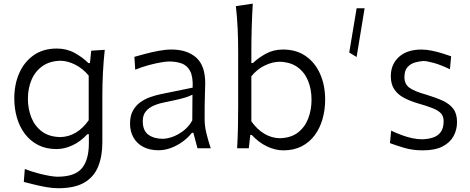

<svg xmlns="http://www.w3.org/2000/svg" viewBox="-20 -794 2517 1028"><path d="M291.9 213.8Q263.3 213.8 228.7 207.9Q194.2 201.9 161.9 193.8Q129.7 185.7 107.4 180L112.8 111Q148.6 124.5 183.3 133.8Q218.1 143 245.6 147.6Q273.1 152.2 286.7 152.2Q380.4 152.2 418.1 107.3Q455.8 62.4 455.8 -27V-75.5H447.8Q411.2 -36.1 368.3 -16Q325.4 4.1 282.8 4.1Q226.5 4.1 184 -17.7Q141.6 -39.6 113.1 -77.4Q84.7 -115.3 70.6 -164.1Q56.5 -212.8 56.5 -266.6Q56.5 -342.5 83.3 -403Q110.1 -463.5 161 -498.8Q211.8 -534.1 283.9 -534.1Q337 -534.1 379.9 -510.5Q422.7 -486.8 453.2 -456.4H461.7L468.3 -522.6L540.9 -527.3Q534.2 -466.1 531.1 -404.3Q528 -342.4 528 -283.8V-31.6Q528 42.2 505.7 97.5Q483.4 152.8 431.8 183.3Q380.2 213.8 291.9 213.8ZM302 -60.1Q391.6 -61.3 454.9 -150.1V-389.3Q422.8 -427.9 382.2 -448.1Q341.6 -468.3 303.7 -468.8Q245.4 -467.3 206.6 -439.5Q167.8 -411.7 148.6 -366Q129.4 -320.3 129.4 -264.8Q129.4 -211.6 147.7 -165.3Q166 -119 204.2 -90.2Q242.3 -61.5 302 -60.1Z M851.2 -50.9Q805 -50.9 774.7 -72.5Q744.4 -94.2 744.4 -145.6Q744.4 -178.4 761.5 -198.5Q778.6 -218.7 806.6 -230Q834.6 -241.4 867.3 -247.5Q917.2 -257.3 944.9 -264.4Q972.7 -271.4 987.1 -277Q1001.5 -282.5 1010.4 -286.9L1009.5 -149.2Q991.2 -116.1 962.8 -94.3Q934.4 -72.4 904.5 -61.6Q874.5 -50.9 851.2 -50.9ZM829.7 10.5Q861 10.5 894.1 -1.4Q927.1 -13.3 956.6 -34.6Q986.2 -55.9 1007.6 -82.9H1015.3L1037.4 0H1108.4Q1093.8 -43.9 1084.7 -82Q1075.7 -120.1 1075.7 -153.6V-220.2Q1075.7 -254.3 1077.2 -289.7Q1078.8 -325.1 1078.8 -348.3Q1078.8 -443.4 1030 -486.1Q981.2 -528.8 898.3 -528.8Q866 -528.8 829 -521.8Q792 -514.9 757.8 -505.7Q723.7 -496.6 699.5 -489.7L704 -420.9Q741.7 -436.1 777.9 -445.7Q814.2 -455.4 842.5 -460.1Q870.7 -464.8 885.2 -464.8Q922.2 -464.8 951.6 -454.7Q981.1 -444.5 997.5 -414.5Q1013.9 -384.5 1011.6 -324.8L840.2 -289.7Q814.6 -284.5 786 -274.6Q757.4 -264.8 732.5 -247.4Q707.7 -230 691.9 -201.9Q676.2 -173.9 676.2 -132.2Q676.2 -90.9 694.1 -58.6Q712 -26.2 746.2 -7.9Q780.4 10.5 829.7 10.5Z M1497.2 11Q1553.1 11 1595.2 -10.6Q1637.2 -32.3 1665 -69.9Q1692.8 -107.5 1706.8 -156.5Q1720.9 -205.5 1720.9 -260Q1720.9 -336.9 1694.2 -397.7Q1667.6 -458.4 1617.1 -493.6Q1566.6 -528.8 1495.3 -528.8Q1444.5 -528.8 1403.7 -506.5Q1362.9 -484.2 1334.2 -456.4H1325.8V-515.4Q1325.8 -583.6 1327.7 -647.3Q1329.6 -710.9 1333.4 -774.5L1242.9 -761.1Q1249.5 -703.3 1252.4 -642.3Q1255.2 -581.3 1255.2 -515.4V-228.7Q1255.2 -164.6 1254 -111.1Q1252.8 -57.6 1249.6 0H1312.2L1320 -71.5H1327.7Q1365.7 -30.9 1409.8 -9.9Q1454 11 1497.2 11ZM1478.1 -54Q1434.5 -54.7 1395.7 -77.6Q1356.9 -100.6 1325.8 -144.3V-385.8Q1358 -424.7 1398.4 -443.8Q1438.8 -462.9 1476.3 -463.4Q1534.8 -461.9 1572.8 -434.6Q1610.8 -407.2 1629.4 -361.6Q1648 -316.1 1648 -259.7Q1648 -206.2 1630.3 -159.8Q1612.5 -113.3 1575.2 -84.4Q1537.9 -55.5 1478.1 -54Z M1889.3 -488.7 1932.2 -749.9H1889.5L1849.9 -512.8Z M2243.9 11Q2308.3 11 2348.7 -9.4Q2389.1 -29.9 2408.1 -64.5Q2427 -99 2427 -140Q2427 -185.2 2406.9 -211.7Q2386.7 -238.2 2349.8 -255.1Q2312.8 -271.9 2261.8 -287.3Q2198.3 -305 2171.9 -324.4Q2145.4 -343.8 2145.4 -381Q2145.4 -417.6 2162.6 -435.5Q2179.8 -453.5 2203.6 -460Q2227.4 -466.4 2247.1 -467.4Q2266 -467.4 2304.1 -456.6Q2342.3 -445.8 2389.1 -423.1L2395.4 -492.6Q2376.2 -499.7 2349 -508.1Q2321.7 -516.5 2292.5 -522.6Q2263.2 -528.7 2236.8 -528.7Q2159.4 -528.7 2116 -489.2Q2072.5 -449.7 2072.5 -386Q2072.5 -343 2091.4 -315.2Q2110.3 -287.5 2142.6 -270.4Q2175 -253.4 2215.1 -241.3Q2267.9 -226.4 2298.4 -213.9Q2328.8 -201.4 2342 -185.9Q2355.2 -170.5 2355.2 -145.5Q2355.2 -107.5 2339.5 -86.6Q2323.8 -65.7 2297.8 -57.4Q2271.8 -49.2 2240.8 -48.2Q2216.3 -48.2 2188.8 -53.8Q2161.4 -59.5 2132.4 -70.1Q2103.5 -80.6 2074.4 -94.5L2067.8 -27.7Q2098.7 -16 2143.8 -2.5Q2188.9 11 2243.9 11Z"/></svg>

Font: Pinar-VF-FD
Style: Regular
Weight: 300
Designer: Amin Abedi
Version: Version 3.0